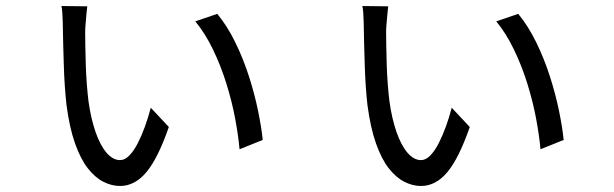

<svg xmlns="http://www.w3.org/2000/svg" viewBox="-20 -592 2040 638"><path d="M270 -571Q269 -565 267.5 -548Q266 -531 264.5 -513.5Q263 -496 263 -487Q263 -470 263.5 -441Q264 -412 265 -378.5Q266 -345 268.5 -312.5Q271 -280 274 -256Q282 -198 297.5 -153.5Q313 -109 334 -84.5Q355 -60 379 -60Q395 -60 410 -75.5Q425 -91 438 -116.5Q451 -142 462 -172.5Q473 -203 481 -234L541 -170Q505 -66 466.5 -20Q428 26 379 26Q351 26 323.5 12Q296 -2 272 -32.5Q248 -63 229.5 -115Q211 -167 201 -243Q198 -269 195.5 -304.5Q193 -340 192 -377Q191 -414 190 -445Q189 -476 189 -493Q189 -502 188.5 -518.5Q188 -535 187 -550.5Q186 -566 184 -572ZM702 -546Q735 -506 761.5 -452Q788 -398 807 -339Q826 -280 837.5 -224Q849 -168 853 -127L776 -96Q772 -141 761.5 -197.5Q751 -254 732.5 -313.5Q714 -373 688 -427Q662 -481 629 -521Z M1270 -571Q1269 -565 1267.5 -548Q1266 -531 1264.5 -513.5Q1263 -496 1263 -487Q1263 -470 1263.5 -441Q1264 -412 1265 -378.5Q1266 -345 1268.5 -312.5Q1271 -280 1274 -256Q1282 -198 1297.5 -153.5Q1313 -109 1334 -84.5Q1355 -60 1379 -60Q1395 -60 1410 -75.5Q1425 -91 1438 -116.5Q1451 -142 1462 -172.5Q1473 -203 1481 -234L1541 -170Q1505 -66 1466.5 -20Q1428 26 1379 26Q1351 26 1323.5 12Q1296 -2 1272 -32.5Q1248 -63 1229.5 -115Q1211 -167 1201 -243Q1198 -269 1195.5 -304.5Q1193 -340 1192 -377Q1191 -414 1190 -445Q1189 -476 1189 -493Q1189 -502 1188.5 -518.5Q1188 -535 1187 -550.5Q1186 -566 1184 -572ZM1702 -546Q1735 -506 1761.5 -452Q1788 -398 1807 -339Q1826 -280 1837.5 -224Q1849 -168 1853 -127L1776 -96Q1772 -141 1761.5 -197.5Q1751 -254 1732.5 -313.5Q1714 -373 1688 -427Q1662 -481 1629 -521Z"/></svg>

Font: Noto Sans TC
Style: Regular
Weight: 400
Designer: Ryoko NISHIZUKA  (kana, bopomofo & ideographs); Paul D. Hunt (Latin, Greek & Cyrillic); Sandoll Communications , Soo-you
Foundry: Adobe
Version: Version 2.004-H2;hotconv 1.0.118;makeotfexe 2.5.65603